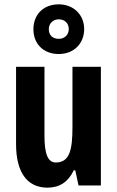

<svg xmlns="http://www.w3.org/2000/svg" viewBox="-20 -855 541 885"><path d="M251 -606C321 -606 368 -655 368 -721C368 -787 319 -835 251 -835C180 -835 134 -788 134 -720C134 -653 180 -606 251 -606ZM251 -676C221 -676 205 -694 205 -721C205 -747 225 -766 251 -766C279 -766 297 -747 297 -721C297 -694 277 -676 251 -676ZM445 -547H314V-269C314 -164 301 -106 237 -106C200 -106 185 -147 185 -229V-547H54V-191C54 -65 102 10 199 10C255 10 295 -17 320 -70H327L342 0H445Z"/></svg>

Font: Noto Sans Myanmar UI ExtraCondensed
Style: Bold
Weight: 700
Width: 2
Designer: Monotype Design Team
Foundry: Monotype Imaging Inc.
Version: Version 2.103